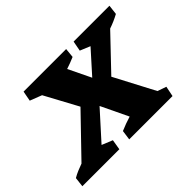

<svg xmlns="http://www.w3.org/2000/svg" viewBox="-149 -741 947 947"><g transform="rotate(-45 324.0 -267.5)"><path d="M-38 0 -32 -51Q-15 -61 3 -68.5Q21 -76 38 -82L233 -284L139 -458L77 -482L87 -535H384L379 -485Q349 -472 318 -462L375 -344L479 -460L426 -482L436 -535H686L680 -484Q645 -465 609 -453L445 -281L556 -70L602 -54L591 0H289L296 -51Q333 -67 370 -78L302 -220L173 -77L229 -54L220 0Z"/></g></svg>

Font: Piazzolla SC
Style: Bold Italic
Weight: 700
Italic angle: -11.3°
Designer: Juan Pablo del Peral
Foundry: Huerta Tipografica
Version: Version 1.330